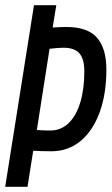

<svg xmlns="http://www.w3.org/2000/svg" viewBox="-22 -720 430 740"><path d="M-2 0 109 -700H195L181 -614Q213 -616 233 -616Q316 -616 352 -574.5Q388 -533 388 -452Q388 -358 362 -287Q336 -216 288.5 -176.5Q241 -137 176 -137Q157 -137 141.5 -137.5Q126 -138 106 -139L84 0ZM172 -217Q213 -217 242.5 -245.5Q272 -274 287.5 -325.5Q303 -377 303 -444Q303 -493 284 -514.5Q265 -536 223 -536Q202 -536 169 -532L120 -219Q133 -218 144 -217.5Q155 -217 172 -217Z"/></svg>

Font: Georama Condensed Medium
Style: Italic
Weight: 500
Width: 3
Italic angle: -9°
Designer: Jean-Baptiste Levee
Foundry: Production Type
Version: Version 1.000